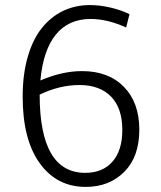

<svg xmlns="http://www.w3.org/2000/svg" viewBox="-20 -731 640 761"><path d="M137.2 -356Q137.2 -45.9 317.9 -45.9Q386.7 -45.9 425.8 -90.3Q464.8 -134.8 464.8 -215.8Q464.8 -302.2 420.2 -348.1Q375.5 -394 294.9 -394Q216.3 -394 137.2 -356ZM338.9 -655.8Q251.5 -655.8 201.2 -593.8Q150.9 -531.7 140.1 -412.1Q226.1 -449.2 305.2 -449.2Q410.2 -449.2 471.2 -386.7Q532.2 -324.2 532.2 -216.8Q532.2 -109.9 472.7 -50Q413.1 9.8 319.8 9.8Q205.1 9.8 137.5 -84Q69.8 -177.7 69.8 -348.1Q69.8 -434.6 89.4 -503.7Q108.9 -572.8 144.3 -617.9Q179.7 -663.1 228.5 -687Q277.3 -710.9 335.9 -710.9Q376 -710.9 418.5 -700.9Q460.9 -690.9 493.2 -674.8L480 -622.1Q405.8 -655.8 338.9 -655.8Z"/></svg>

Font: LT Hoop Light
Style: Regular
Weight: 300
Designer: Daniel Lyons
Foundry: LyonsType
Version: Version 1.000